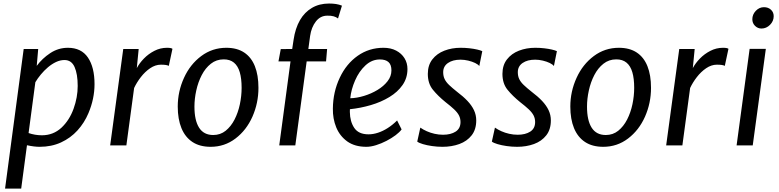

<svg xmlns="http://www.w3.org/2000/svg" viewBox="-20 -840 4498 1109"><path d="M102.4 249.5H9.2L116.8 -557H200.6L192.2 -459.6Q223.9 -502.6 270.4 -533.3Q316.9 -564 372.2 -564Q449.4 -564 487.7 -507.9Q526 -451.8 526 -353.9Q526 -269.6 491 -186.7Q467.5 -130.7 427.6 -86.7Q387.6 -42.7 332.6 -17.4Q277.6 8 208.6 8Q177.9 8 135.8 -1.1ZM222.1 -58.6Q287.4 -58.6 334.8 -102.2Q381.1 -145.7 405 -211.9Q428.8 -278.1 428.8 -343.5Q428.8 -412.3 410.8 -452.8Q392.8 -493.3 352.4 -493.3Q328.1 -493.3 303.8 -481.9Q279.5 -470.4 257.1 -451.5Q234.8 -432.5 216.1 -409.9Q197.3 -387.2 184.2 -365.1L145.1 -71.5Q163 -65.3 182.3 -62Q201.7 -58.6 222.1 -58.6Z M709.9 0H616.3L691.9 -557H781L770.2 -446.6Q784.9 -474.7 811.1 -501.7Q837.3 -528.7 871.6 -546.3Q905.9 -564 944.7 -564Q969.2 -564 976.1 -558L955 -459.5Q948.8 -463.1 937.2 -464.8Q925.6 -466.4 909.3 -466.4Q877.4 -466.4 847.4 -446Q817.4 -425.6 793.4 -394.5Q769.4 -363.4 754.7 -331.7Z M1196.9 8Q1133.9 8 1091.7 -19.8Q1049.5 -47.7 1028.1 -99.7Q1006.7 -151.8 1006.7 -224.6Q1006.7 -311.7 1043 -390.9Q1078.5 -468.6 1142.5 -516.3Q1206.5 -564 1287.1 -564Q1349.1 -564 1390.3 -536.7Q1431.5 -509.4 1452.1 -457.8Q1472.8 -406.1 1472.8 -332.7Q1472.8 -244.9 1438.2 -166.4Q1403.4 -87.9 1340.3 -40Q1277.3 8 1196.9 8ZM1211.6 -60.2Q1252.8 -60.2 1283.5 -84.8Q1314.1 -109.4 1334.8 -149.6Q1355.4 -189.9 1365.5 -237.9Q1375.6 -285.9 1375.6 -332.7Q1375.6 -386.3 1364.9 -422.8Q1354.1 -459.4 1331.3 -478.2Q1308.4 -497.1 1272.2 -497.1Q1229.7 -497.1 1198 -471.9Q1166.2 -446.8 1145.2 -406.2Q1124.2 -365.6 1113.7 -317.6Q1103.1 -269.7 1103.1 -224.1Q1103.1 -144.6 1130 -102.4Q1156.9 -60.2 1211.6 -60.2Z M1685.7 0H1592.9L1658 -485.2H1588.4L1601.7 -556.6L1667.7 -557L1675.6 -609.1Q1680.4 -642.7 1689.7 -671.4Q1699 -700.1 1713 -724.3Q1739.4 -769.6 1782 -794.6Q1824.5 -819.6 1880.6 -819.6Q1902.6 -819.6 1920.8 -816.8Q1939 -814 1955.1 -807.3L1932.4 -733.3Q1922.3 -741.4 1907.3 -745.7Q1892.3 -750.1 1870.7 -749.5Q1830.5 -749.5 1804.5 -716Q1778.5 -682.6 1771.3 -632.8L1761 -557H1869.4L1863.3 -485.2H1751.3Z M2096 8Q2029.7 8 1985.7 -23.1Q1942.3 -54.7 1922 -104.6Q1901.6 -154.6 1902.7 -212.9Q1903.6 -309.1 1942.7 -391.5Q1980.5 -471.6 2046.2 -517.8Q2111.9 -564 2195.1 -564Q2237.2 -564 2268.2 -547.7Q2299.2 -531.5 2316.4 -503.8Q2333.5 -476.1 2333.5 -441.4Q2333.5 -389.4 2305.2 -348.9Q2277 -308.4 2229.1 -279.4Q2181.2 -250.4 2122 -233Q2062.8 -215.6 2001.2 -209.2Q2001 -206.1 2000.9 -202Q2000.8 -197.9 2000.8 -193.2Q2001.4 -138.2 2026.3 -101.1Q2051.2 -64.1 2108.7 -64.1Q2135.3 -64.1 2163.5 -73.4Q2191.7 -82.6 2219.7 -100.5Q2247.8 -118.4 2273.7 -144.2L2299.7 -92.5Q2288.4 -76.7 2265.1 -59.1Q2241.8 -41.6 2212.2 -26.3Q2182.6 -11 2152.2 -1.5Q2121.9 8 2096 8ZM2003.2 -272.5Q2041.4 -273.5 2082.7 -286.1Q2124.1 -298.6 2160.1 -320.3Q2196.2 -342 2218.5 -370.8Q2240.9 -399.6 2240.9 -433.4Q2240.9 -466.5 2223.8 -481.6Q2206.8 -496.6 2174.4 -496.6Q2151.3 -496.6 2130.5 -488.2Q2109.8 -479.7 2091.1 -462.5Q2053.6 -427.7 2030.9 -375.2Q2008.1 -322.8 2003.2 -272.5Z M2535.8 8Q2505.3 8 2475.3 3.6Q2445.4 -0.7 2422.6 -7.6Q2399.8 -14.4 2390 -22.1L2407.8 -102.9Q2424 -91.4 2445.1 -82Q2466.1 -72.6 2490.2 -67.2Q2514.3 -61.7 2539.1 -61.7Q2583.6 -61.7 2611.8 -79.8Q2639.9 -97.9 2639.9 -135.1Q2639.9 -155.8 2631.1 -173.1Q2622.2 -190.4 2603 -208.5Q2583.8 -226.6 2553.3 -250.2Q2509.9 -285.3 2480.5 -321.5Q2451.1 -357.6 2451.1 -413.2Q2451.1 -463.4 2477.3 -497Q2503.4 -530.6 2546.5 -547.3Q2589.7 -564 2640.5 -564Q2667.6 -564 2692.4 -561.1Q2717.1 -558.3 2736.4 -553.8Q2755.7 -549.4 2765.7 -544.5L2748.4 -458.5Q2741.9 -467.6 2724.5 -476.1Q2707.1 -484.5 2684.6 -489.9Q2662.1 -495.3 2640.2 -495.3Q2595.2 -495.3 2567.6 -476.2Q2539.9 -457.1 2539.9 -423.1Q2539.9 -400.6 2548.1 -383.4Q2556.3 -366.1 2574.1 -349.1Q2591.9 -332.1 2620.2 -309.6Q2655.4 -283.2 2680 -257.2Q2704.6 -231.2 2717.7 -203.6Q2730.8 -175.9 2730.8 -144.5Q2730.8 -92.1 2704.2 -58.2Q2677.6 -24.3 2633.3 -8.1Q2589 8 2535.8 8Z M2966.8 8Q2936.3 8 2906.3 3.6Q2876.4 -0.7 2853.6 -7.6Q2830.8 -14.4 2821 -22.1L2838.8 -102.9Q2855 -91.4 2876.1 -82Q2897.1 -72.6 2921.2 -67.2Q2945.3 -61.7 2970.1 -61.7Q3014.6 -61.7 3042.8 -79.8Q3070.9 -97.9 3070.9 -135.1Q3070.9 -155.8 3062.1 -173.1Q3053.2 -190.4 3034 -208.5Q3014.8 -226.6 2984.3 -250.2Q2940.9 -285.3 2911.5 -321.5Q2882.1 -357.6 2882.1 -413.2Q2882.1 -463.4 2908.3 -497Q2934.4 -530.6 2977.5 -547.3Q3020.7 -564 3071.5 -564Q3098.6 -564 3123.4 -561.1Q3148.1 -558.3 3167.4 -553.8Q3186.7 -549.4 3196.7 -544.5L3179.4 -458.5Q3172.9 -467.6 3155.5 -476.1Q3138.1 -484.5 3115.6 -489.9Q3093.1 -495.3 3071.2 -495.3Q3026.2 -495.3 2998.6 -476.2Q2970.9 -457.1 2970.9 -423.1Q2970.9 -400.6 2979.1 -383.4Q2987.3 -366.1 3005.1 -349.1Q3022.9 -332.1 3051.2 -309.6Q3086.4 -283.2 3111 -257.2Q3135.6 -231.2 3148.7 -203.6Q3161.8 -175.9 3161.8 -144.5Q3161.8 -92.1 3135.2 -58.2Q3108.6 -24.3 3064.3 -8.1Q3020 8 2966.8 8Z M3464.4 8Q3401.4 8 3359.2 -19.8Q3317 -47.7 3295.6 -99.7Q3274.2 -151.8 3274.2 -224.6Q3274.2 -311.7 3310.5 -390.9Q3346 -468.6 3410 -516.3Q3474 -564 3554.6 -564Q3616.6 -564 3657.8 -536.7Q3699 -509.4 3719.6 -457.8Q3740.3 -406.1 3740.3 -332.7Q3740.3 -244.9 3705.7 -166.4Q3670.9 -87.9 3607.8 -40Q3544.8 8 3464.4 8ZM3479.1 -60.2Q3520.3 -60.2 3551 -84.8Q3581.6 -109.4 3602.3 -149.6Q3622.9 -189.9 3633 -237.9Q3643.1 -285.9 3643.1 -332.7Q3643.1 -386.3 3632.4 -422.8Q3621.6 -459.4 3598.8 -478.2Q3575.9 -497.1 3539.7 -497.1Q3497.2 -497.1 3465.5 -471.9Q3433.7 -446.8 3412.7 -406.2Q3391.7 -365.6 3381.2 -317.6Q3370.6 -269.7 3370.6 -224.1Q3370.6 -144.6 3397.5 -102.4Q3424.4 -60.2 3479.1 -60.2Z M3921.4 0H3827.8L3903.4 -557H3992.5L3981.7 -446.6Q3996.4 -474.7 4022.6 -501.7Q4048.8 -528.7 4083.1 -546.3Q4117.4 -564 4156.2 -564Q4180.7 -564 4187.6 -558L4166.5 -459.5Q4160.3 -463.1 4148.7 -464.8Q4137.1 -466.4 4120.8 -466.4Q4088.9 -466.4 4058.9 -446Q4028.9 -425.6 4004.9 -394.5Q3980.9 -363.4 3966.2 -331.7Z M4327.8 0H4234.6L4309.9 -557.8H4403.5ZM4378.1 -675.2Q4356.8 -675.2 4341.1 -690.7Q4325.5 -706.1 4325.5 -728.8Q4325.5 -756.3 4345.5 -777.4Q4365.6 -798.5 4392.4 -798.5Q4417.3 -798.5 4433.1 -783.8Q4448.9 -769.2 4448.9 -746.6Q4448.9 -718 4427.7 -696.6Q4406.4 -675.2 4378.1 -675.2Z"/></svg>

Font: Merriweather Sans Variable Regular
Style: Italic
Weight: 300
Italic angle: -8°
Designer: Eben Sorkin
Foundry: Eben Sorkin
Version: Version 2.001